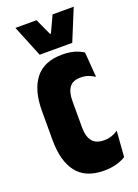

<svg xmlns="http://www.w3.org/2000/svg" viewBox="-134 -738 576 803"><g transform="rotate(-20 154.0 -336.0)"><path d="M187.5 7.5Q104.5 7.5 65.8 -43Q27 -93.5 27 -185.5V-316Q27 -408 66.2 -458.5Q105.5 -509 187.5 -509Q207.5 -509 224.2 -506Q241 -503 255 -497.2Q269 -491.5 280 -484.5L288.5 -373Q275 -381.5 260.2 -387Q245.5 -392.5 226 -392.5Q191 -392.5 176 -371.5Q161 -350.5 161 -311.5V-192.5Q161 -154 177.5 -133Q194 -112 230 -112Q249 -112 264.8 -117.5Q280.5 -123 292.5 -131.5L284 -17.5Q267.5 -6.5 242.5 0.5Q217.5 7.5 187.5 7.5ZM98.5 -540.5 41.5 -680.5H135.5L169 -607.5H173L207 -680.5H301L243.5 -540.5Z"/></g></svg>

Font: Anek Latin Condensed
Style: Bold
Weight: 700
Width: 3
Designer: Yesha Goshar
Foundry: Ek Type
Version: Version 1.003